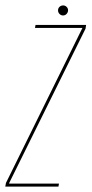

<svg xmlns="http://www.w3.org/2000/svg" viewBox="-50 -688 338 708"><path d="M-30.5 0H165.5L167.5 -11H-16.5L-15.5 -14.5L265.5 -582.5L267.5 -596H81L79 -585H254L253.5 -584L-28 -13.5ZM182.5 -631Q190.5 -631 195.8 -637Q201 -643 201 -650Q201 -657.5 195.5 -662.8Q190 -668 183 -668Q175 -668 169.5 -662.8Q164 -657.5 164 -650Q164 -642 169.5 -636.5Q175 -631 182.5 -631Z"/></svg>

Font: Anybody Thin Condensed
Style: Italic
Weight: 100
Width: 3
Italic angle: -10°
Version: Version 1.113;gftools[0.9.25]